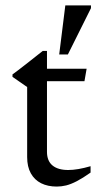

<svg xmlns="http://www.w3.org/2000/svg" viewBox="-20 -679 362 707"><path d="M153 -120Q153 -86.5 173.2 -69.8Q193.5 -53 231 -53Q248.5 -53 269 -56.5Q289.5 -60 313.5 -67V-43.5Q284.5 -23 262.8 -11.8Q241 -0.5 223.5 3.8Q206 8 189 8Q156 8 131.5 -4.2Q107 -16.5 93.5 -40.8Q80 -65 80 -100.5V-358.5L26 -396V-405Q37 -413 47.8 -421.2Q58.5 -429.5 69.5 -438Q80.5 -446.5 91.5 -455.2Q102.5 -464 114 -473Q125.5 -482 137.5 -491.5H153V-411ZM124.5 -380V-426H299L291 -380ZM198 -478.5 220.5 -659H315V-649L230 -478.5Z"/></svg>

Font: Newsreader 16pt
Style: Regular
Weight: 400
Designer: Hugues Gentile
Foundry: Production Type
Version: Version 1.003